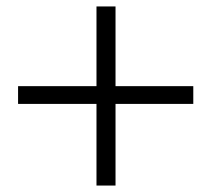

<svg xmlns="http://www.w3.org/2000/svg" viewBox="-20 -662 655 595"><path d="M579 -340V-395H338V-642H279V-395H36V-340H279V-87H338V-340Z"/></svg>

Font: Source Han Serif KR Heavy
Style: Regular
Weight: 900
Designer: Ryoko NISHIZUKA 西塚涼子 (kana & ideographs); Frank Grießhammer (Latin, Greek & Cyrillic); Wenlong ZHANG 张文龙 (bopomofo); San
Foundry: Adobe
Version: Version 2.001;hotconv 1.1.0;makeotfexe 2.6.0